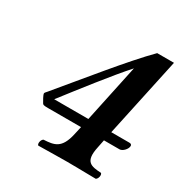

<svg xmlns="http://www.w3.org/2000/svg" viewBox="-146 -725 806 842"><g transform="rotate(30 257.0 -304.0)"><path d="M502 -209H410L496 -610H411C320 -519 183 -347 79 -223C76 -219 69 -213 69 -209C69 -201 83 -177 88 -169C91 -164 94 -162 117 -162H284L275 -122C257 -39 221 -35 169 -32C158 -26 154 -4 162 2C239 1 270 0 308 0C346 0 376 1 453 2C464 -4 468 -26 460 -32C409 -35 374 -39 392 -122L400 -162H479C494 -162 514 -183 514 -199C514 -205 510 -209 502 -209ZM356 -501 294 -209H121C186 -293 291 -429 356 -501Z"/></g></svg>

Font: Libertinus Serif
Style: Bold Italic
Weight: 700
Italic angle: -12°
Designer: Philipp H. Poll, Khaled Hosny
Foundry: Caleb Maclennan
Version: Version 7.050;RELEASE